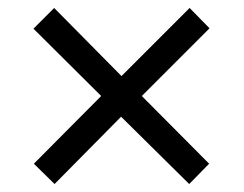

<svg xmlns="http://www.w3.org/2000/svg" viewBox="-20 -594 612 482"><path d="M456 -574 506 -523 336 -353 505 -183 455 -132 284 -301 117 -132 65 -183 234 -353 64 -522 116 -574 285 -403Z"/></svg>

Font: Noto Sans Pau Cin Hau
Style: Regular
Weight: 400
Designer: Monotype Design Team
Foundry: Monotype Imaging Inc.
Version: Version 2.002; ttfautohint (v1.8.4.7-5d5b)